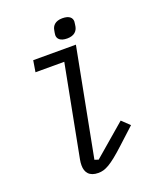

<svg xmlns="http://www.w3.org/2000/svg" viewBox="-166 -1013 931 1126"><g transform="rotate(-20 300.0 -450.5)"><path d="M250.7 12.1C293.3 12.1 330.6 -6.7 425.1 -93.8L525.6 -186.1L477.6 -231.9L278.1 -60.7L254.3 -68.5L383.2 -740.1H116.8L105.1 -669H284.8L175.4 -99.1C172.9 -87.4 171.9 -73.2 171.9 -63.2C171.9 -19.5 194.2 12.1 250.7 12.1ZM288.4 -833.5C288.4 -811.4 304.3 -791.5 348.7 -791.5C394.2 -791.5 412.6 -815.7 417.3 -841.6C418 -848.7 421.2 -864.3 421.2 -871.1C421.2 -893.5 405.5 -913 360.8 -913C315.7 -913 296.9 -888.8 293 -863.6C291.5 -856.2 288.4 -840.6 288.4 -833.5Z"/></g></svg>

Font: Margiela Mono Italic Text It
Style: Regular
Weight: 400
Designer: Mike Abbink, Paul van der Laan, Pieter van Rosmalen
Foundry: Bold Monday
Version: Version 2.003 2021